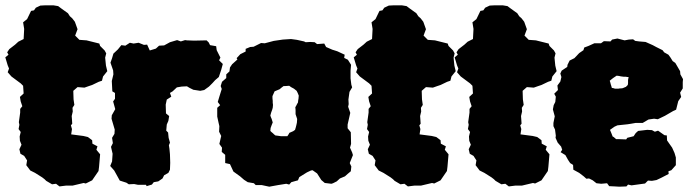

<svg xmlns="http://www.w3.org/2000/svg" viewBox="-25 -674 2600 723"><path d="M199 28 186 18 171 20 149 7 143 1 134 -6 107 -23 89 -32 74 -52 77 -70 66 -87 52 -95 48 -112 56 -129 50 -144 49 -160 53 -177 45 -188 48 -204 46 -214 51 -250V-264L59 -274L53 -292L50 -309L64 -322L62 -351L53 -360L18 -386L4 -402L9 -416L4 -428L-5 -458L7 -468L2 -477L10 -489L32 -506L44 -517L64 -527L66 -565L62 -590L77 -602L92 -633L103 -635L110 -645L127 -653L146 -654H176L194 -651L206 -642L231 -624L238 -613L247 -605L257 -592L267 -564L258 -540L274 -524L301 -522L349 -510L352 -501L369 -484L375 -473L371 -457L374 -427L379 -406L363 -386L359 -370L347 -366L322 -354L310 -350L293 -344L267 -346L251 -332L252 -300L255 -279L248 -268L249 -254L245 -237L246 -224L247 -208L242 -202L246 -188L243 -168L289 -162L306 -158L322 -146L323 -133L342 -123L338 -110L352 -93L348 -46L346 -30L322 5L298 17L290 15L248 25H223Z M495 22 480 19 460 20 451 14 426 6 415 -14 405 -32 390 -49 397 -66 399 -95 393 -121 400 -135 397 -155 406 -170 407 -186 395 -227 396 -240 409 -263 401 -292 408 -302V-324L398 -330L396 -369L402 -394L401 -409L391 -438L397 -455L402 -472L419 -488L432 -504L447 -502L464 -513L478 -510L497 -513L517 -505L529 -506L539 -484L562 -491L574 -502L593 -503L615 -515L642 -523L656 -518L672 -523L679 -522L706 -521L753 -522L761 -514L766 -504L789 -500L791 -485L805 -457L800 -447L814 -433L808 -411L799 -384L785 -372L775 -361L762 -348L744 -335L729 -332L703 -336L689 -343L679 -349L659 -348L641 -345L625 -330L615 -324L620 -310L603 -299L599 -280L600 -247L612 -237L609 -219L603 -205L601 -182L608 -175L610 -155L615 -137L611 -127L613 -114L615 -93L616 -61L615 -35L609 -23L593 -14L587 -2L571 9L554 12L547 21L527 27L525 22Z M1053 18 1022 23 989 29 961 23H938L931 16L908 12L894 3L879 -10L854 -28L841 -56L823 -60V-91L810 -102L811 -118L801 -132L808 -162L800 -178L801 -199L798 -212L793 -235V-268L804 -278L795 -290L801 -310L810 -339L806 -350L811 -366L827 -380V-394L839 -405L841 -420L849 -432L869 -450L866 -455L880 -470L900 -480V-490L917 -497L930 -498L958 -512L972 -511L1006 -520L1040 -525L1071 -527L1093 -524L1120 -518L1126 -515L1143 -516L1160 -515L1169 -508L1196 -510L1203 -497L1226 -487L1245 -481L1273 -468L1271 -456L1285 -449L1297 -430L1295 -408V-379L1298 -355L1301 -345L1291 -328L1287 -299L1288 -282L1286 -272L1294 -249L1284 -205V-191L1296 -176L1297 -132L1293 -118L1301 -100L1304 -90L1292 -60L1298 -47L1296 -29L1284 -19L1274 -10L1255 -2L1243 9L1229 16L1223 18L1198 15L1185 4L1169 -21L1152 -33L1146 -32L1131 -25L1102 -7L1097 5L1072 12L1064 21ZM1034 -161H1057L1061 -167L1065 -174L1070 -176L1079 -180L1086 -185L1089 -195L1091 -203L1093 -212L1094 -226L1088 -244V-260L1087 -270L1091 -277L1094 -283L1097 -288L1098 -297L1099 -302L1100 -314L1096 -324L1092 -332L1082 -340L1071 -346L1064 -351L1050 -350H1043L1035 -344L1028 -338L1016 -333L1009 -330L1001 -312V-304L1002 -294V-287L1003 -279L1002 -268L1000 -261L996 -250L993 -239L995 -233L998 -226L1002 -213L998 -203L994 -192L993 -181L997 -177L1003 -172L1007 -168L1012 -164L1020 -163Z M1511 28 1498 18 1483 20 1461 7 1455 1 1446 -6 1419 -23 1401 -32 1386 -52 1389 -70 1378 -87 1364 -95 1360 -112 1368 -129 1362 -144 1361 -160 1365 -177 1357 -188 1360 -204 1358 -214 1363 -250V-264L1371 -274L1365 -292L1362 -309L1376 -322L1374 -351L1365 -360L1330 -386L1316 -402L1321 -416L1316 -428L1307 -458L1319 -468L1314 -477L1322 -489L1344 -506L1356 -517L1376 -527L1378 -565L1374 -590L1389 -602L1404 -633L1415 -635L1422 -645L1439 -653L1458 -654H1488L1506 -651L1518 -642L1543 -624L1550 -613L1559 -605L1569 -592L1579 -564L1570 -540L1586 -524L1613 -522L1661 -510L1664 -501L1681 -484L1687 -473L1683 -457L1686 -427L1691 -406L1675 -386L1671 -370L1659 -366L1634 -354L1622 -350L1605 -344L1579 -346L1563 -332L1564 -300L1567 -279L1560 -268L1561 -254L1557 -237L1558 -224L1559 -208L1554 -202L1558 -188L1555 -168L1601 -162L1618 -158L1634 -146L1635 -133L1654 -123L1650 -110L1664 -93L1660 -46L1658 -30L1634 5L1610 17L1602 15L1560 25H1535Z M1891 28 1878 18 1863 20 1841 7 1835 1 1826 -6 1799 -23 1781 -32 1766 -52 1769 -70 1758 -87 1744 -95 1740 -112 1748 -129 1742 -144 1741 -160 1745 -177 1737 -188 1740 -204 1738 -214 1743 -250V-264L1751 -274L1745 -292L1742 -309L1756 -322L1754 -351L1745 -360L1710 -386L1696 -402L1701 -416L1696 -428L1687 -458L1699 -468L1694 -477L1702 -489L1724 -506L1736 -517L1756 -527L1758 -565L1754 -590L1769 -602L1784 -633L1795 -635L1802 -645L1819 -653L1838 -654H1868L1886 -651L1898 -642L1923 -624L1930 -613L1939 -605L1949 -592L1959 -564L1950 -540L1966 -524L1993 -522L2041 -510L2044 -501L2061 -484L2067 -473L2063 -457L2066 -427L2071 -406L2055 -386L2051 -370L2039 -366L2014 -354L2002 -350L1985 -344L1959 -346L1943 -332L1944 -300L1947 -279L1940 -268L1941 -254L1937 -237L1938 -224L1939 -208L1934 -202L1938 -188L1935 -168L1981 -162L1998 -158L2014 -146L2015 -133L2034 -123L2030 -110L2044 -93L2040 -46L2038 -30L2014 5L1990 17L1982 15L1940 25H1915Z M2307 29 2290 28 2269 27 2261 16 2239 18 2221 16 2207 5 2193 -2 2183 -1 2173 -10 2156 -23 2134 -35 2133 -53 2122 -60 2114 -72 2104 -90 2086 -101 2092 -110 2088 -122 2075 -137 2067 -155 2068 -163 2065 -186 2059 -199V-211L2064 -236L2057 -262L2060 -278L2066 -290L2068 -310L2062 -321L2076 -335L2074 -352L2085 -367L2089 -384L2085 -397L2090 -408L2111 -422L2112 -430L2120 -446L2138 -455L2156 -474L2172 -485L2175 -495L2191 -501L2213 -511H2238L2249 -519L2274 -518L2280 -525L2300 -529L2327 -522L2343 -525L2359 -526L2367 -520L2382 -518L2406 -516L2433 -504L2446 -497L2470 -485L2476 -477L2492 -468L2500 -457L2508 -444L2518 -437L2536 -406L2537 -394L2547 -376L2546 -365V-341L2536 -325L2540 -309L2529 -293L2521 -261L2510 -256L2479 -238L2452 -225L2438 -227L2417 -224L2395 -211H2368L2351 -208L2338 -206L2300 -202L2289 -197L2272 -185L2277 -173L2282 -160L2286 -158L2295 -150H2307L2333 -149L2337 -155L2361 -161L2369 -173L2378 -181L2412 -185L2430 -184L2441 -178L2453 -182L2477 -165L2486 -164L2487 -145L2506 -118L2515 -98L2520 -81V-52L2503 -33L2492 -29L2493 -19L2466 -5L2447 4L2430 7L2415 6L2404 17L2375 21L2353 24L2340 21L2334 28ZM2291 -340H2303L2309 -341H2313L2320 -342L2327 -345L2332 -347L2339 -354L2340 -361V-373L2341 -378L2342 -384H2337L2332 -385H2324L2316 -386L2310 -387L2306 -388L2297 -389L2285 -381L2281 -378L2271 -370L2273 -364L2275 -356L2277 -350L2279 -343L2285 -342Z"/></svg>

Font: Winky Rough Black
Style: Regular
Weight: 900
Designer: Simon Atzbach
Foundry: typofactur
Version: Version 1.206; ttfautohint (v1.8.4.7-5d5b)